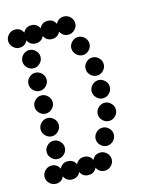

<svg xmlns="http://www.w3.org/2000/svg" viewBox="-105 -749 642 818"><g transform="rotate(-15 216.0 -340.0)"><path d="M40 -80Q65 -80 76 -57Q87 -80 112 -80Q137 -80 148 -57Q159 -80 184 -80Q209 -80 220 -57Q231 -80 256 -80Q272 -80 284 -68Q296 -56 296 -40Q296 -24 284 -12Q272 0 256 0Q231 0 220 -23Q209 0 184 0Q159 0 148 -23Q137 0 112 0Q87 0 76 -23Q65 0 40 0Q24 0 12 -12Q0 -24 0 -40Q0 -56 12 -68Q24 -80 40 -80ZM264 -112Q252 -124 252 -140Q252 -156 264 -168Q276 -180 292 -180Q308 -180 320 -168Q332 -156 332 -140Q332 -124 320 -112Q308 -100 292 -100Q276 -100 264 -112ZM48 -112Q36 -124 36 -140Q36 -156 48 -168Q60 -180 76 -180Q92 -180 104 -168Q116 -156 116 -140Q116 -124 104 -112Q92 -100 76 -100Q60 -100 48 -112ZM300 -212Q288 -224 288 -240Q288 -256 300 -268Q312 -280 328 -280Q344 -280 356 -268Q368 -256 368 -240Q368 -224 356 -212Q344 -200 328 -200Q312 -200 300 -212ZM48 -212Q36 -224 36 -240Q36 -256 48 -268Q60 -280 76 -280Q92 -280 104 -268Q116 -256 116 -240Q116 -224 104 -212Q92 -200 76 -200Q60 -200 48 -212ZM300 -312Q288 -324 288 -340Q288 -356 300 -368Q312 -380 328 -380Q344 -380 356 -368Q368 -356 368 -340Q368 -324 356 -312Q344 -300 328 -300Q312 -300 300 -312ZM48 -312Q36 -324 36 -340Q36 -356 48 -368Q60 -380 76 -380Q92 -380 104 -368Q116 -356 116 -340Q116 -324 104 -312Q92 -300 76 -300Q60 -300 48 -312ZM300 -412Q288 -424 288 -440Q288 -456 300 -468Q312 -480 328 -480Q344 -480 356 -468Q368 -456 368 -440Q368 -424 356 -412Q344 -400 328 -400Q312 -400 300 -412ZM48 -412Q36 -424 36 -440Q36 -456 48 -468Q60 -480 76 -480Q92 -480 104 -468Q116 -456 116 -440Q116 -424 104 -412Q92 -400 76 -400Q60 -400 48 -412ZM264 -512Q252 -524 252 -540Q252 -556 264 -568Q276 -580 292 -580Q308 -580 320 -568Q332 -556 332 -540Q332 -524 320 -512Q308 -500 292 -500Q276 -500 264 -512ZM48 -512Q36 -524 36 -540Q36 -556 48 -568Q60 -580 76 -580Q92 -580 104 -568Q116 -556 116 -540Q116 -524 104 -512Q92 -500 76 -500Q60 -500 48 -512ZM40 -680Q65 -680 76 -657Q87 -680 112 -680Q137 -680 148 -657Q159 -680 184 -680Q209 -680 220 -657Q231 -680 256 -680Q272 -680 284 -668Q296 -656 296 -640Q296 -624 284 -612Q272 -600 256 -600Q231 -600 220 -623Q209 -600 184 -600Q159 -600 148 -623Q137 -600 112 -600Q87 -600 76 -623Q65 -600 40 -600Q24 -600 12 -612Q0 -624 0 -640Q0 -656 12 -668Q24 -680 40 -680Z"/></g></svg>

Font: Dotrice Condensed
Style: Regular
Weight: 400
Width: 2
Monospace: yes
Designer: Paul Flo Williams
Foundry: His Deeds Are Dust
Version: Version 1.001